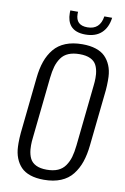

<svg xmlns="http://www.w3.org/2000/svg" viewBox="-107 -1064 738 1135"><g transform="rotate(10 262.0 -496.5)"><path d="M332 -877.9Q272 -877.9 243.7 -910.2Q219.7 -938.5 219.7 -987.3Q219.7 -994.6 220.2 -1002.9H266.6Q266.1 -996.1 266.1 -990.2Q266.1 -921.9 336.4 -921.9Q412.1 -921.9 424.3 -1002.9H471.2Q463.4 -942.9 428 -910.4Q392.6 -877.9 332 -877.9ZM394.5 -222.7 433.1 -588.9Q436 -612.8 436 -634.3Q436 -647 435.1 -658.7Q432.1 -689.9 420.9 -711.9Q409.7 -733.9 384.5 -745.8Q359.4 -757.8 320.3 -757.8Q281.2 -757.8 253.7 -746.3Q226.1 -734.9 209.5 -711.4Q192.9 -688 184.3 -658.9Q175.8 -629.9 171.4 -588.9L132.8 -222.7Q129.9 -198.7 129.9 -177.2Q129.9 -164.6 130.9 -152.3Q133.8 -121.1 145 -98.6Q156.2 -76.2 181.4 -63.7Q206.5 -51.3 245.6 -51.3Q284.7 -51.3 312.3 -63.2Q339.8 -75.2 356.4 -99.1Q373 -123 381.6 -152.3Q390.1 -181.6 394.5 -222.7ZM239.3 10.3Q191.9 10.3 157.2 -1.5Q122.6 -13.2 101.6 -35.2Q80.6 -57.1 68.6 -87.9Q56.6 -118.7 55.2 -156.7Q54.7 -167 54.7 -178.2Q54.7 -207 57.6 -239.3L92.8 -575.2Q98.6 -632.3 113.8 -675.3Q128.9 -718.3 156 -751.2Q183.1 -784.2 225.8 -801.3Q268.6 -818.4 326.2 -818.4Q372.6 -818.4 407 -807.1Q441.4 -795.9 462.6 -774.7Q483.9 -753.4 496.3 -723.6Q508.8 -693.8 510.7 -656.2Q511.2 -644 511.2 -630.9Q511.2 -604.5 508.8 -575.2L473.1 -238.3Q467.3 -181.2 452.4 -137.5Q437.5 -93.8 410.6 -59.6Q383.8 -25.4 340.6 -7.6Q297.4 10.3 239.3 10.3Z"/></g></svg>

Font: Oswald
Style: Light
Weight: 300
Designer: Vernon Adams
Foundry: Vernon Adams
Version: 3.0; ttfautohint (v0.95.6-bc232) -l 8 -r 50 -G 200 -x 0 -w "